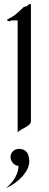

<svg xmlns="http://www.w3.org/2000/svg" viewBox="-20 -667 250 988"><path d="M127.9 140.1C123 110.8 102.1 99.1 77.1 99.1C52.7 99.1 34.2 118.2 34.2 141.1C34.2 168 59.1 186 70.8 186H75.2C75.2 220.2 56.2 264.2 10.7 301.3C86.9 267.1 122.1 210.9 127 186C128.9 179.2 130.9 170.9 130.9 163.1C130.9 153.8 128.9 147 127.9 140.1ZM139.2 -630.9C139.2 -643.1 140.1 -647 136.2 -647C130.9 -647 124 -641.1 120.1 -637.2C113.8 -631.8 103 -631.8 103 -631.8C103 -631.8 82 -610.8 62 -594.2C44.9 -578.1 16.1 -568.8 16.1 -564C16.1 -560.1 26.9 -557.1 30.8 -557.1C34.2 -557.1 35.2 -562 35.2 -562H70.8V15.1C82 -3.9 139.2 -16.1 139.2 -43Z"/></svg>

Font: Pierce
Style: Roman
Weight: 500
Version: Version 0.2.0